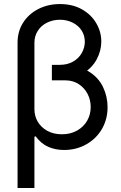

<svg xmlns="http://www.w3.org/2000/svg" viewBox="-20 -737 602 956"><path d="M515.6 -203.1Q515.6 -143.6 487.8 -95.2Q460 -46.9 410.2 -18.6Q360.4 9.8 298.8 9.8Q255.9 9.8 220.2 -5.9Q184.6 -21.5 157.2 -58.6L151.4 -55.7V-193.4Q151.4 -159.2 168 -130.9Q184.6 -102.5 215.8 -85.4Q247.1 -68.4 288.1 -68.4Q331.1 -68.4 363.8 -86.9Q396.5 -105.5 414.1 -136.2Q431.6 -167 431.6 -204.1Q431.6 -239.3 416 -269.5Q400.4 -299.8 371.6 -318.4Q342.8 -336.9 305.7 -336.9H238.3V-409.2H307.6Q377 -409.2 423.8 -379.9Q470.7 -350.6 493.2 -303.2Q515.6 -255.9 515.6 -203.1ZM484.4 -530.3Q484.4 -484.4 461.4 -441.4Q438.5 -398.4 392.1 -370.6Q345.7 -342.8 279.3 -342.8H238.3V-414.1H277.3Q315.4 -414.1 343.8 -430.2Q372.1 -446.3 387.2 -473.1Q402.3 -500 402.3 -529.3Q402.3 -560.5 386.2 -585.4Q370.1 -610.4 341.3 -624.5Q312.5 -638.7 278.3 -638.7Q244.1 -638.7 214.8 -624.5Q185.5 -610.4 168.5 -584Q151.4 -557.6 151.4 -524.4V199.2H67.4V-524.4Q67.4 -580.1 94.7 -623.5Q122.1 -667 170.4 -691.9Q218.8 -716.8 278.3 -716.8Q341.8 -716.8 388.2 -690.4Q434.6 -664.1 459.5 -621.1Q484.4 -578.1 484.4 -530.3Z"/></svg>

Font: Pretendard JP Variable
Style: Regular
Weight: 400
Designer: Base glyphs from Inter by Rasmus Andersson; Hangul glyphs from Noto Sans CJK(Source Han Sans) by Jang Soo-young and Kang
Foundry: Kil Hyung-jin
Version: Version 1.307;Glyphs 3.2 (3192)